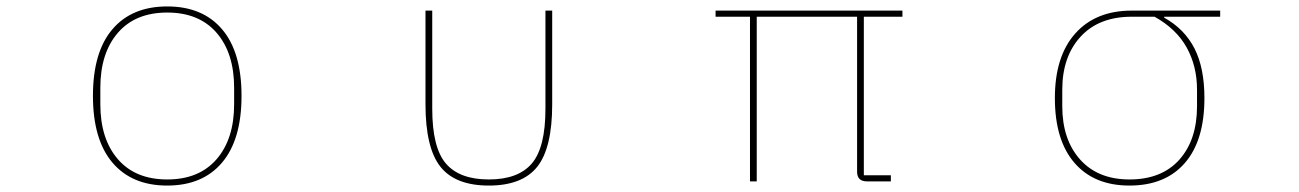

<svg xmlns="http://www.w3.org/2000/svg" viewBox="-20 -564 4040 597"><path d="M269 -266Q269 -402 329.5 -473Q390 -544 500 -544Q610 -544 670.5 -473Q731 -402 731 -266Q731 -130 670.5 -58.5Q610 13 500 13Q390 13 329.5 -58.5Q269 -130 269 -266ZM708 -240V-291Q708 -399 653.5 -462Q599 -525 500 -525Q401 -525 346.5 -462Q292 -399 292 -291V-240Q292 -132 346.5 -69Q401 -6 500 -6Q599 -6 653.5 -69Q708 -132 708 -240Z M1303 -240V-531H1324V-226Q1324 -105 1366.5 -55.5Q1409 -6 1500 -6Q1591 -6 1633.5 -55.5Q1676 -105 1676 -226V-531H1697V-240Q1697 -104 1650.5 -45.5Q1604 13 1500 13Q1396 13 1349.5 -45.5Q1303 -104 1303 -240Z M2312 0V-512H2205V-531H2786V-512H2666V-19H2750V0H2676Q2645 0 2645 -30V-512H2333V0Z M3260 -259Q3260 -389 3323.5 -460Q3387 -531 3499 -531H3774V-512H3600V-509Q3663 -474 3694 -413.5Q3725 -353 3725 -259Q3725 -127 3664 -57Q3603 13 3492 13Q3382 13 3321 -57.5Q3260 -128 3260 -259ZM3702 -234V-285Q3702 -358 3670 -416Q3638 -474 3570 -512H3499Q3397 -512 3340 -450Q3283 -388 3283 -285V-234Q3283 -130 3338.5 -68Q3394 -6 3492 -6Q3592 -6 3647 -67.5Q3702 -129 3702 -234Z"/></svg>

Font: IBM Plex Sans JP Thin
Style: Regular
Weight: 100
Designer: Mike Abbink; Paul van der Laan; Pieter van Rosmalen; Wujin Sim; Yejin Wi; Jinhee Kim; Boomi Park; Yona Kim; Kichan Ma
Foundry: Sandoll Inc.
Version: Version 1.001